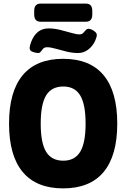

<svg xmlns="http://www.w3.org/2000/svg" viewBox="-20 -1033 698 1061"><path d="M329 8Q181 8 105.5 -82.5Q30 -173 30 -350Q30 -527 105.5 -617.5Q181 -708 329 -708Q477 -708 552.5 -617.5Q628 -527 628 -350Q628 -173 552.5 -82.5Q477 8 329 8ZM330 -145Q393 -145 423 -194Q453 -243 453 -350Q453 -457 423 -506Q393 -555 330 -555Q265 -555 235 -506Q205 -457 205 -350Q205 -243 235 -194Q265 -145 330 -145ZM191 -740Q179 -740 161.5 -746Q144 -752 144 -766Q144 -774 146.5 -784Q149 -794 152 -801Q181 -876 248 -876Q280 -876 314 -867.5Q348 -859 375.5 -851Q403 -843 419 -843Q432 -843 439.5 -850.5Q447 -858 453.5 -866Q460 -874 469 -874Q481 -874 498 -863Q515 -852 515 -840Q515 -829 506 -808Q493 -779 468 -759.5Q443 -740 412 -740Q380 -740 347.5 -748Q315 -756 287 -764Q259 -772 240 -772Q226 -772 218.5 -764Q211 -756 205.5 -748Q200 -740 191 -740ZM204 -913Q169 -913 169 -953V-973Q169 -1013 204 -1013H455Q490 -1013 490 -973V-953Q490 -913 455 -913Z"/></svg>

Font: Asap Semi Condensed ExtraBold
Style: Regular
Weight: 800
Width: 4
Designer: Pablo Cosgaya
Foundry: Omnibus-Type
Version: Version 3.001; ttfautohint (v1.8.4.7-5d5b)